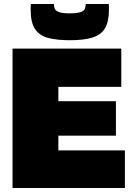

<svg xmlns="http://www.w3.org/2000/svg" viewBox="-20 -944 671 964"><path d="M43 0V-700H589V-508H273V-436H562V-263H273V-189H607V0ZM331 -742Q266 -742 222 -753.5Q178 -765 156 -798Q134 -831 134 -895Q134 -902 134 -909.5Q134 -917 135 -924H251Q251 -923 251 -922Q251 -921 251 -919Q251 -910 255 -900Q259 -890 276 -883.5Q293 -877 331 -877Q369 -877 385.5 -883.5Q402 -890 406 -900Q410 -910 410 -919Q410 -921 410 -922Q410 -923 410 -924H526Q527 -917 527 -909.5Q527 -902 527 -895Q527 -837 508 -803.5Q489 -770 446 -756Q403 -742 331 -742Z"/></svg>

Font: Georama Black
Style: Regular
Weight: 900
Designer: Jean-Baptiste Levee
Foundry: Production Type
Version: Version 1.001